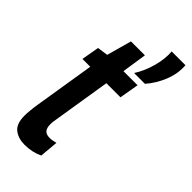

<svg xmlns="http://www.w3.org/2000/svg" viewBox="-244 -807 867 867"><g transform="rotate(45 189.0 -374.0)"><path d="M213 -98 205 -9Q165 10 117 10Q77 10 50.5 -10.5Q24 -31 24 -83Q24 -97 26 -118Q28 -139 31 -157L78 -449H28L43 -534L94 -541L127 -660H216L198 -541H288L272 -448H182L137 -168Q135 -159 134.5 -151.5Q134 -144 134 -137Q134 -115 143.5 -103.5Q153 -92 175 -92Q184 -92 193 -93.5Q202 -95 213 -98ZM238 -569Q265 -611 279 -663.5Q293 -716 289 -758H377Q381 -708 361 -658Q341 -608 307 -569Z"/></g></svg>

Font: Georama Condensed SemiBold
Style: Italic
Weight: 600
Width: 3
Italic angle: -9°
Designer: Jean-Baptiste Levee
Foundry: Production Type
Version: Version 1.000